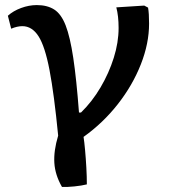

<svg xmlns="http://www.w3.org/2000/svg" viewBox="-20 -550 672 756"><path d="M224 186Q197 139 194 91.5Q191 44 209 -16Q193 -180 175 -274Q157 -368 131.5 -407.5Q106 -447 68 -447Q48 -447 24 -437L11 -488Q32 -507 63 -518.5Q94 -530 125 -530Q166 -530 193.5 -512.5Q221 -495 238.5 -450Q256 -405 268.5 -322Q281 -239 291 -107H299Q343 -150 376 -206Q409 -262 428 -322.5Q447 -383 447 -440Q447 -487 438 -521L548 -528L563 -520Q567 -498 567 -457Q567 -379 534.5 -296.5Q502 -214 444 -140Q386 -66 309 -11Q312 8 315 41Q318 74 320 110Q322 146 322 176Q302 181 273 184Q244 187 224 186Z"/></svg>

Font: Literata 7pt Medium
Style: Regular
Weight: 500
Designer: Latin by Veronika Burian and Jose Scaglione. Greek by Irene Vlachou. Cyrillic by Vera Evstafieva.
Foundry: TypeTogether
Version: Version 3.002